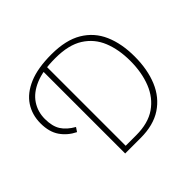

<svg xmlns="http://www.w3.org/2000/svg" viewBox="-158 -864 1055 1055"><g transform="rotate(-45 370.0 -336.0)"><path d="M260 0V-660H292V-28H374Q467 -28 525.5 -68.5Q584 -109 612 -179.5Q640 -250 640 -340Q640 -428 612.5 -496Q585 -564 523.5 -603Q462 -642 360 -642H356Q262 -642 201.5 -616.5Q141 -591 111.5 -546.5Q82 -502 82 -446Q82 -389 104 -354.5Q126 -320 172 -294L156 -270Q107 -294 77.5 -336.5Q48 -379 48 -446Q48 -512 81.5 -563Q115 -614 183.5 -643Q252 -672 358 -672Q470 -672 539.5 -630.5Q609 -589 641.5 -514.5Q674 -440 674 -340Q674 -239 642 -162.5Q610 -86 545 -43Q480 0 380 0Z"/></g></svg>

Font: SourceSans3VF
Style: Regular
Weight: 200
Designer: Paul D. Hunt
Foundry: Adobe
Version: Version 3.052;hotconv 1.1.0;makeotfexe 2.6.0